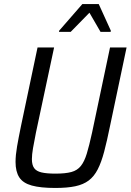

<svg xmlns="http://www.w3.org/2000/svg" viewBox="-20 -923 647 951"><path d="M254 8Q181 8 137.5 -4Q94 -16 75.5 -44.5Q57 -73 57 -121Q57 -154 64.5 -197.5Q72 -241 84 -299L166 -688H248L158 -266Q149 -221 143.5 -189Q138 -157 138 -135Q138 -106 149 -90.5Q160 -75 185.5 -69Q211 -63 255 -63Q304 -63 333.5 -71Q363 -79 380.5 -101Q398 -123 410 -162.5Q422 -202 436 -266L525 -688H607L525 -299Q510 -225 496 -172Q482 -119 464 -84Q446 -49 419.5 -29Q393 -9 353 -0.5Q313 8 254 8ZM272 -765 273 -771 388 -903H469L529 -771L528 -765H478L423 -860L330 -765Z"/></svg>

Font: Saira SemiCondensed
Style: Italic
Weight: 400
Width: 4
Italic angle: -12°
Designer: Hector Gatti with collaboration of the Omnibus-Type team
Foundry: Omnibus-Type
Version: Version 1.101